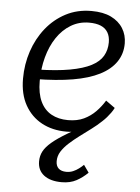

<svg xmlns="http://www.w3.org/2000/svg" viewBox="-55 -590 638 877"><g transform="rotate(5 264.0 -151.5)"><path d="M265 -41Q307 -41 337.5 -55.5Q368 -70 391 -93.5Q414 -117 431 -145L473 -115Q467 -103 459 -92Q451 -81 442 -70.5Q433 -60 422 -50Q401 -30 375.5 -11Q350 8 324.5 27Q299 46 277.5 65.5Q256 85 243 105.5Q230 126 230 150Q230 172 242.5 183.5Q255 195 278 195Q295 195 309 189Q323 183 335 174Q347 165 356 156L380 190Q357 213 328.5 228.5Q300 244 261 244Q209 244 179.5 221.5Q150 199 150 158Q150 133 161 112Q172 91 198 69Q224 47 268.5 20.5Q313 -6 380 -42L362 -10Q340 1 315 6.5Q290 12 262 12Q198 12 149 -14.5Q100 -41 72 -91Q44 -141 44 -212Q44 -278 64 -338Q84 -398 121.5 -445Q159 -492 211.5 -519.5Q264 -547 329 -547Q383 -547 419 -529.5Q455 -512 474 -481.5Q493 -451 493 -412Q493 -365 468 -328Q443 -291 394 -266Q345 -241 271.5 -228.5Q198 -216 100 -215L106 -259Q194 -261 254.5 -272Q315 -283 351.5 -302Q388 -321 404 -348.5Q420 -376 420 -411Q420 -438 409 -456.5Q398 -475 376.5 -484Q355 -493 323 -493Q277 -493 239.5 -470.5Q202 -448 175.5 -408.5Q149 -369 135 -317Q121 -265 121 -207Q121 -151 138.5 -114Q156 -77 188.5 -59Q221 -41 265 -41Z"/></g></svg>

Font: Roboto Serif 20pt Light
Style: Italic
Weight: 300
Italic angle: -10°
Version: Version 1.007